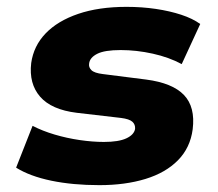

<svg xmlns="http://www.w3.org/2000/svg" viewBox="-20 -529 637 560"><path d="M270 11Q192 11 129.5 -2Q67 -15 27 -40L75 -162Q104 -147 139.5 -136.5Q175 -126 212.5 -120.5Q250 -115 283 -115Q326 -115 348.5 -125.5Q371 -136 374 -153Q375 -166 366 -174Q357 -182 333 -185L204 -200Q130 -209 97 -247Q64 -285 71 -345Q78 -395 113 -431.5Q148 -468 208 -488.5Q268 -509 349 -509Q394 -509 434.5 -503Q475 -497 508.5 -486Q542 -475 564 -459L510 -342Q473 -362 425.5 -372.5Q378 -383 332 -383Q285 -383 263.5 -372Q242 -361 240 -344Q238 -333 246.5 -324.5Q255 -316 280 -313L406 -297Q483 -287 516.5 -252Q550 -217 542 -152Q535 -98 499 -61.5Q463 -25 404 -7Q345 11 270 11Z"/></svg>

Font: Nunito Sans 10pt SemiExpanded Black
Style: Italic
Weight: 900
Width: 6
Italic angle: -9°
Designer: Vernon Adams
Foundry: Vernon Adams
Version: Version 3.101;gftools[0.9.27]